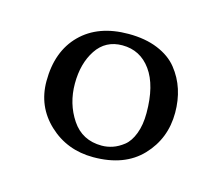

<svg xmlns="http://www.w3.org/2000/svg" viewBox="-53 -631 455 394"><g transform="rotate(15 175.0 -434.5)"><path d="M39.1 -429.2Q39.1 -492.7 75.9 -529.5Q112.8 -566.4 177.2 -566.4Q212.9 -566.4 239.5 -555.4Q266.1 -544.4 281.2 -525.4Q296.4 -506.3 303.7 -483.6Q311 -460.9 311 -434.6Q311 -379.9 274.7 -341.6Q238.3 -303.2 171.9 -303.2Q116.2 -303.2 77.6 -339.4Q39.1 -375.5 39.1 -429.2ZM170.9 -540.5Q135.3 -540.5 116 -511.5Q96.7 -482.4 96.7 -439.5Q96.7 -397 118.9 -363.8Q141.1 -330.6 182.6 -330.6Q194.3 -330.6 205.8 -334.5Q217.3 -338.4 228.8 -347.4Q240.2 -356.4 247.3 -375Q254.4 -393.6 254.4 -418.9Q254.4 -477.5 231.7 -509Q209 -540.5 170.9 -540.5Z"/></g></svg>

Font: Libertinage
Style: f
Weight: 400
Designer: OSP
Foundry: OSP
Version: Version 1.0; 2008; OFL relea